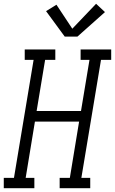

<svg xmlns="http://www.w3.org/2000/svg" viewBox="-50 -997 609 1017"><path d="M-30 0V-55H24L128 -680H81V-735H243V-680H189L144 -409H379L424 -680H377V-735H539V-680H485L381 -55H428V0H266V-55H320L369 -353H135L86 -55H132V0ZM293 -803 194 -938 249 -972 333 -845 459 -977 506 -933 360 -803Z"/></svg>

Font: Iosevka Slab Light Oblique
Style: Regular
Weight: 300
Italic angle: -9°
Monospace: yes
Designer: Belleve Invis
Foundry: Belleve Invis
Version: Version 11.1.1; ttfautohint (v1.8.3)